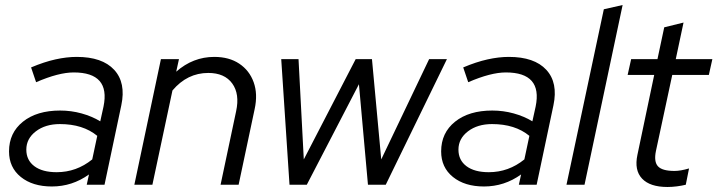

<svg xmlns="http://www.w3.org/2000/svg" viewBox="-20 -737 2862 766"><path d="M187 7Q110 7 63 -31Q16 -69 16 -133Q16 -207 71.5 -251.5Q127 -296 220 -296Q264 -296 305.5 -284.5Q347 -273 380 -253L393 -312Q421 -448 274 -448Q214 -448 124 -409L104 -468Q156 -490 201 -500Q246 -510 286 -510Q388 -510 435.5 -458.5Q483 -407 464 -317L397 0H326L335 -41Q268 7 187 7ZM206 -50Q285 -50 348 -101L368 -195Q311 -242 219 -242Q161 -242 123 -213Q85 -184 85 -140Q85 -98 117 -74Q149 -50 206 -50Z M516 0 622 -501H694L683 -451Q750 -510 835 -510Q894 -510 934.5 -483Q975 -456 992 -409Q1009 -362 996 -302L932 0H860L922 -293Q937 -362 906.5 -404Q876 -446 811 -446Q727 -446 668 -376L588 0Z M1135 0 1102 -501H1171L1192 -101L1399 -501H1464L1501 -101L1692 -501H1763L1519 0H1448L1412 -401L1204 0Z M1911 7Q1834 7 1787 -31Q1740 -69 1740 -133Q1740 -207 1795.5 -251.5Q1851 -296 1944 -296Q1988 -296 2029.5 -284.5Q2071 -273 2104 -253L2117 -312Q2145 -448 1998 -448Q1938 -448 1848 -409L1828 -468Q1880 -490 1925 -500Q1970 -510 2010 -510Q2112 -510 2159.5 -458.5Q2207 -407 2188 -317L2121 0H2050L2059 -41Q1992 7 1911 7ZM1930 -50Q2009 -50 2072 -101L2092 -195Q2035 -242 1943 -242Q1885 -242 1847 -213Q1809 -184 1809 -140Q1809 -98 1841 -74Q1873 -50 1930 -50Z M2240 0 2389 -700 2464 -717 2312 0Z M2643 9Q2573 9 2541.5 -24.5Q2510 -58 2523 -119L2590 -438H2484L2498 -501H2603L2630 -628L2707 -647L2676 -501H2822L2808 -438H2662L2597 -135Q2588 -92 2605 -73.5Q2622 -55 2671 -55Q2695 -55 2729 -65L2716 0Q2700 4 2680.5 6.5Q2661 9 2643 9Z"/></svg>

Font: Red Hat Display
Style: Italic
Weight: 400
Italic angle: -12°
Designer: Pentagram, MCKL
Foundry: Pentagram, MCKL
Version: Version 1.023; ttfautohint (v1.8.3)